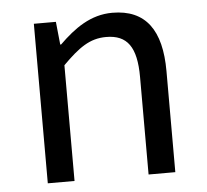

<svg xmlns="http://www.w3.org/2000/svg" viewBox="-45 -604 701 651"><g transform="rotate(-5 305.5 -278.5)"><path d="M92 0H183V-394C238 -449 276 -477 332 -477C404 -477 435 -434 435 -332V0H526V-344C526 -483 474 -557 360 -557C286 -557 230 -516 178 -465H175L167 -543H92Z"/></g></svg>

Font: Microsoft YaHei
Style: Regular
Weight: 400
Designer: Ryoko NISHIZUKA 西塚涼子 (kana, bopomofo & ideographs); Paul D. Hunt (Latin, Greek & Cyrillic); Sandoll Communications 산돌커뮤니
Foundry: Adobe
Version: Version 2.001;hotconv 1.0.111;makeotfexe 2.5.65597